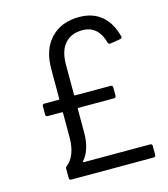

<svg xmlns="http://www.w3.org/2000/svg" viewBox="-107 -792 768 877"><g transform="rotate(-15 277.5 -354.0)"><path d="M198 -62H511Q521 -62 521 -52V-10Q521 0 511 0H122Q112 0 112 -10V-54Q112 -62 119 -66Q140 -82 152 -113.5Q164 -145 164 -187V-304Q164 -308 160 -308H93Q83 -308 83 -318V-357Q83 -367 93 -367H160Q164 -367 164 -371V-512Q164 -604 213.5 -656Q263 -708 348 -708Q411 -708 452.5 -674Q494 -640 511 -574L512 -570Q512 -564 504 -562L456 -554H453Q447 -554 444 -561Q421 -646 347 -646Q293 -646 263.5 -612Q234 -578 234 -514V-371Q234 -367 238 -367H406Q416 -367 416 -357V-318Q416 -308 406 -308H238Q234 -308 234 -304V-189Q234 -150 223.5 -118Q213 -86 195 -67Q194 -65 195 -63.5Q196 -62 198 -62Z"/></g></svg>

Font: Barlow Semi Condensed
Style: Regular
Weight: 400
Width: 4
Designer: Jeremy Tribby
Foundry: Tribby Type
Version: Version 1.408;December 10, 2018;FontCreator 11.5.0.2430 64-b